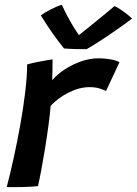

<svg xmlns="http://www.w3.org/2000/svg" viewBox="-20 -780 572 802"><path d="M198 -445Q218.5 -469 250 -489.8Q281.5 -510.5 318.5 -523.5Q355.5 -536.5 392.5 -536.5Q417.5 -536.5 443 -531.8Q468.5 -527 479 -520L423 -400Q412.5 -405 395.8 -410.5Q379 -416 353.5 -416Q312 -416 267.5 -393.8Q223 -371.5 191.5 -338Q189 -304.5 182.5 -256.2Q176 -208 167.8 -157.5Q159.5 -107 151.5 -65Q143.5 -23 138.5 -2.5Q111.5 0.5 75.2 1.2Q39 2 8 1.5Q23 -55.5 37.8 -123Q52.5 -190.5 65 -260Q77.5 -329.5 85.2 -394.2Q93 -459 93.5 -511Q111.5 -516 134 -520.5Q156.5 -525 175 -528.2Q193.5 -531.5 199.5 -532Q199.5 -514 199.2 -487Q199 -460 198 -445ZM458 -754.5Q471.5 -749 487.2 -738Q503 -727 515.8 -716.5Q528.5 -706 532 -702.5Q491 -672 452.8 -645.8Q414.5 -619.5 385 -600.8Q355.5 -582 341.5 -574.5Q321 -574.5 292.5 -575.2Q264 -576 247.5 -577.5Q223 -608 199.2 -641.5Q175.5 -675 150.5 -715.5Q164.5 -726.5 190.5 -740Q216.5 -753.5 238.5 -760Q249 -736 263 -710Q277 -684 290 -663.2Q303 -642.5 310 -633.5Q324 -644.5 349.2 -665Q374.5 -685.5 403.8 -709.2Q433 -733 458 -754.5Z"/></svg>

Font: Grandstander Medium
Style: Italic
Weight: 500
Italic angle: -15°
Designer: Tyler Finck
Foundry: Etcetera Type Co
Version: Version 1.200; ttfautohint (v1.8.3)